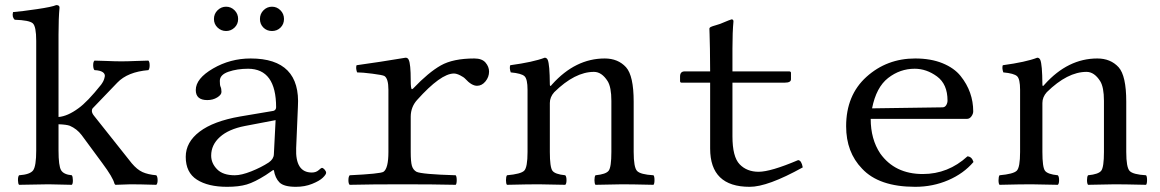

<svg xmlns="http://www.w3.org/2000/svg" viewBox="-20 -718 4518 748"><path d="M121.1 -131.8V-559.1Q121.1 -615.2 107.7 -627.2Q94.2 -639.2 37.1 -641.1Q25.9 -652.3 30.8 -670.9Q65.9 -673.8 124 -682.4Q182.1 -690.9 199.2 -698.2Q212.4 -698.2 211.9 -688Q208 -647.9 208 -583V-262.2Q243.2 -265.1 285.2 -295.9Q320.3 -320.8 374 -388.2Q378.9 -395 382.6 -402.1Q386.2 -409.2 388.2 -419.7Q390.1 -430.2 380.1 -437Q370.1 -443.8 348.1 -444.8Q343.3 -449.7 343 -463.4Q342.8 -477.1 348.1 -481.9Q360.4 -481.9 394.8 -480.5Q429.2 -479 453.1 -479Q476.1 -479 511 -480.5Q545.9 -481.9 558.1 -481.9Q563 -477.1 563 -463.6Q563 -450.2 558.1 -444.8Q477.1 -438 437 -396L341.8 -296.9Q337.9 -293 337.9 -286.1Q337.9 -277.3 346.2 -267.1L493.2 -82Q514.2 -57.1 535.2 -47.6Q556.2 -38.1 588.9 -35.2Q593.8 -30.3 594 -16.6Q594.2 -2.9 588.9 2Q522.9 0 488.8 0Q473.6 0 430.2 2Q428.2 2 425.8 -2.9Q419.9 -26.9 378.9 -82L297.9 -191.9Q279.8 -215.8 252 -228Q238.8 -232.9 208 -233.9V-131.8Q208 -71.8 218 -54.9Q228 -38.1 259.8 -35.2Q263.7 -30.3 263.9 -16.1Q264.2 -2 259.8 2Q173.8 0 168.9 0Q138.2 0 54.2 2Q50.3 -2 50 -15.9Q49.8 -29.8 54.2 -35.2Q97.2 -38.1 109.1 -54.4Q121.1 -70.8 121.1 -131.8Z M827.6 -610.6Q813.5 -624 813.5 -644Q813.5 -664.1 827.6 -678Q841.8 -691.9 860.8 -691.9Q879.9 -691.9 893.8 -678Q907.7 -664.1 907.7 -644Q907.7 -624 893.8 -610.6Q879.9 -597.2 860.8 -597.2Q841.8 -597.2 827.6 -610.6ZM1006.1 -610.6Q992.7 -624 992.7 -644Q992.7 -664.1 1006.6 -678Q1020.5 -691.9 1039.6 -691.9Q1058.6 -691.9 1072.5 -678Q1086.4 -664.1 1086.4 -644Q1086.4 -624 1073 -610.6Q1059.6 -597.2 1039.6 -597.2Q1019.5 -597.2 1006.1 -610.6ZM1053.7 -250 933.6 -227.1Q870.6 -214.8 836.7 -184.3Q802.7 -153.8 802.7 -111.8Q802.7 -82 825.7 -58.6Q848.6 -35.2 894.5 -35.2Q920.4 -35.2 959 -50.5Q997.6 -65.9 1026.9 -85Q1045.9 -98.1 1046.9 -116.2ZM1046.9 -55.2H1043.5L1015.6 -36.1Q971.7 -8.3 941.2 0.7Q910.6 9.8 864.7 9.8Q790.5 9.8 747.1 -18.1Q703.6 -45.9 703.6 -106.9Q703.6 -164.1 757.6 -205.1Q811.5 -246.1 915.5 -264.2L1045.4 -286.1Q1055.2 -289.1 1055.7 -299.8Q1055.7 -449.7 946.8 -450.2Q903.8 -450.2 870.1 -438.5Q836.4 -426.8 836.4 -402.8Q836.4 -386.7 838.9 -380.9Q842.8 -373 842.8 -359.9Q842.8 -348.6 826.2 -338.4Q809.6 -328.1 787.6 -328.1Q742.7 -328.1 742.7 -367.2Q742.7 -412.1 810.1 -451.2Q877.4 -490.2 956.5 -490.2Q1152.3 -490.2 1140.6 -301.8L1133.8 -141.1Q1129.9 -45.9 1194.8 -45.9Q1210.9 -45.9 1221.2 -54.9Q1231.4 -64 1233.9 -64Q1238.8 -64 1244.6 -57.4Q1250.5 -50.8 1250.5 -44.9Q1250.5 -38.1 1237.5 -25.6Q1224.6 -13.2 1196 -1.7Q1167.5 9.8 1132.8 9.8Q1085.9 9.8 1068.8 -7.3Q1051.8 -24.4 1046.9 -55.2Z M1580.1 -405.8Q1580.1 -370.1 1585 -370.6Q1586.9 -370.6 1590.3 -374Q1649.4 -436 1697.3 -463.1Q1745.1 -490.2 1828.1 -490.2Q1857.9 -490.2 1871.6 -474.1Q1885.3 -458 1885.3 -439Q1885.3 -418 1871.3 -400.9Q1857.4 -383.8 1838.4 -383.8Q1817.4 -383.8 1792.5 -411.1Q1786.6 -417.5 1772.5 -424.6Q1758.3 -431.6 1748.5 -431.6Q1697.3 -431.6 1604.5 -328.1Q1580.6 -301.3 1580.1 -264.2V-126Q1580.1 -87.9 1584.7 -72Q1589.4 -56.2 1602.5 -48.8Q1622.6 -39.1 1755.4 -35.2Q1759.3 -30.3 1759.3 -16.1Q1759.3 -2 1755.4 2Q1669.4 0 1549.3 0Q1426.3 0 1342.3 2Q1337.4 -2 1337.4 -15.9Q1337.4 -29.8 1342.3 -35.2Q1462.4 -41 1474.1 -48.8Q1493.2 -62 1493.2 -126V-368.2Q1493.2 -412.1 1477.5 -421.9Q1470.7 -425.8 1430.9 -430.9Q1391.1 -436 1371.1 -436Q1365.2 -453.1 1369.1 -463.9Q1458 -476.1 1560.1 -493.2Q1568.8 -493.2 1572.3 -484.9Q1580.1 -468.8 1580.1 -405.8Z M2130.9 -389.2Q2221.7 -490.2 2335.9 -490.2Q2387.7 -490.2 2418.9 -456.1Q2448.7 -422.9 2448.7 -321.8V-126Q2448.7 -65.9 2461.9 -52Q2475.1 -38.1 2525.9 -35.2Q2529.8 -31.2 2529.8 -16.6Q2529.8 -2 2525.9 2Q2439.9 0 2404.8 0Q2383.8 0 2299.8 2Q2295.9 -2.9 2295.9 -16.4Q2295.9 -29.8 2299.8 -35.2Q2340.8 -39.1 2351.3 -53Q2361.8 -66.9 2361.8 -126V-325.2Q2361.8 -378.4 2347.2 -401.9Q2324.2 -438 2293.9 -438Q2219.7 -438 2139.2 -358.9Q2122.1 -339.8 2122.1 -316.9V-126Q2122.1 -66.9 2132.1 -53Q2142.1 -39.1 2182.1 -35.2Q2187 -30.3 2187 -16.1Q2187 -2 2182.1 2Q2098.1 0 2078.1 0Q2037.1 0 1955.1 2Q1951.2 -2 1951.2 -15.9Q1951.2 -29.8 1955.1 -35.2Q2009.3 -40 2022.2 -53Q2035.2 -65.9 2035.2 -126V-368.2Q2035.2 -410.2 2023.4 -421.1Q2011.7 -432.1 1969.7 -436Q1963.9 -453.1 1967.8 -463.9Q2057.6 -476.1 2102.1 -493.2Q2109.9 -493.2 2113.8 -484.9Q2121.6 -466.8 2122.1 -389.2Q2122.1 -377 2130.9 -389.2Z M2647.5 -439.9H2746.6Q2746.6 -488.8 2745.8 -527.3Q2745.1 -565.9 2744.4 -585Q2743.7 -604 2743.7 -606Q2743.7 -610.4 2749.8 -613.3Q2755.9 -616.2 2767.8 -619.4Q2779.8 -622.6 2785.6 -625Q2827.6 -642.6 2830.1 -642.6Q2837.9 -642.6 2837.4 -633.8Q2833.5 -593.8 2833.5 -528.8V-439.9H3053.7Q3061.5 -439.9 3061.5 -434.1V-409.2Q3061.5 -396 3037.6 -396H2833.5V-187Q2833.5 -106.9 2861.6 -77.9Q2889.6 -48.8 2935.5 -48.8Q2982.4 -48.8 3089.4 -94.2Q3102.5 -93.3 3107.4 -65.9Q2970.2 10.3 2900.4 9.8Q2746.6 9.8 2746.6 -139.2V-396H2634.8Q2629.9 -396 2629.4 -401.9V-419.9Q2629.4 -439.9 2647.5 -439.9Z M3377.4 -295.9 3651.4 -299.8Q3661.1 -299.8 3666.3 -308.3Q3671.4 -316.9 3671.4 -326.2Q3671.4 -390.1 3630.4 -420.2Q3589.4 -450.2 3543.5 -450.2Q3486.3 -450.2 3439.9 -414.1Q3393.6 -377.9 3377.4 -295.9ZM3749 -108.9Q3766.1 -107.9 3772.5 -86.9Q3734.4 -42 3674.3 -16.1Q3614.3 9.8 3545.4 9.8Q3404.3 9.8 3338.4 -61Q3276.4 -125 3276.4 -226.1Q3276.4 -347.2 3355.7 -418.7Q3435.1 -490.2 3545.4 -490.2Q3606.4 -490.2 3651.9 -471.7Q3697.3 -453.1 3722.2 -422.1Q3747.1 -391.1 3759.3 -356.4Q3771.5 -321.8 3771.5 -284.2Q3771.5 -274.4 3764.4 -264.6Q3757.3 -254.9 3747.1 -254.9H3372.1Q3372.1 -175.8 3409.2 -120.1Q3466.3 -40 3575.2 -40Q3673.8 -40 3749 -108.9Z M4049.8 -389.2Q4140.6 -490.2 4254.9 -490.2Q4306.6 -490.2 4337.9 -456.1Q4367.7 -422.9 4367.7 -321.8V-126Q4367.7 -65.9 4380.9 -52Q4394 -38.1 4444.8 -35.2Q4448.7 -31.2 4448.7 -16.6Q4448.7 -2 4444.8 2Q4358.9 0 4323.7 0Q4302.7 0 4218.8 2Q4214.8 -2.9 4214.8 -16.4Q4214.8 -29.8 4218.8 -35.2Q4259.8 -39.1 4270.3 -53Q4280.8 -66.9 4280.8 -126V-325.2Q4280.8 -378.4 4266.1 -401.9Q4243.2 -438 4212.9 -438Q4138.7 -438 4058.1 -358.9Q4041 -339.8 4041 -316.9V-126Q4041 -66.9 4051 -53Q4061 -39.1 4101.1 -35.2Q4106 -30.3 4106 -16.1Q4106 -2 4101.1 2Q4017.1 0 3997.1 0Q3956.1 0 3874 2Q3870.1 -2 3870.1 -15.9Q3870.1 -29.8 3874 -35.2Q3928.2 -40 3941.2 -53Q3954.1 -65.9 3954.1 -126V-368.2Q3954.1 -410.2 3942.4 -421.1Q3930.7 -432.1 3888.7 -436Q3882.8 -453.1 3886.7 -463.9Q3976.6 -476.1 4021 -493.2Q4028.8 -493.2 4032.7 -484.9Q4040.5 -466.8 4041 -389.2Q4041 -377 4049.8 -389.2Z"/></svg>

Font: Linux Libertine Mono
Style: Mono
Weight: 400
Designer: Philipp H. Poll
Foundry: Philipp H. Poll
Version: Version 5.1.7 ; ttfautohint (v0.9)